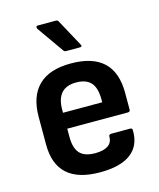

<svg xmlns="http://www.w3.org/2000/svg" viewBox="-109 -787 724 875"><g transform="rotate(-15 253.0 -349.0)"><path d="M255 11Q49 11 49 -175V-305Q49 -402 100 -452.5Q151 -503 253 -503Q458 -503 458 -310V-231Q458 -220 447 -220H161V-180Q161 -128 183.5 -103.5Q206 -79 256 -79Q295 -79 316 -93Q337 -107 337 -135Q337 -146 349 -146H438Q448 -146 448 -136Q450 -64 401 -26.5Q352 11 255 11ZM161 -295H346V-309Q346 -363 323.5 -388Q301 -413 254 -413Q161 -413 161 -309ZM248 -563Q239 -563 235 -570L147 -695Q144 -700 145.5 -704.5Q147 -709 153 -709H238Q248 -709 251 -700L319 -575Q326 -563 313 -563Z"/></g></svg>

Font: Sofia Sans Semi Condensed
Style: Bold
Weight: 700
Designer: Botio Nikoltchev, Ani Petrova
Foundry: lettersoup
Version: Version 4.100; ttfautohint (v1.8.4.7-5d5b)